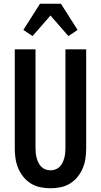

<svg xmlns="http://www.w3.org/2000/svg" viewBox="-20 -999 540 1027"><path d="M250 8Q223 8 196 2.5Q169 -3 146 -17Q123 -31 105.5 -52.5Q88 -74 77.5 -99Q67 -124 63 -151Q59 -178 59 -205V-735H170V-205Q170 -192 171.5 -178.5Q173 -165 176.5 -152.5Q180 -140 186 -128Q192 -116 201.5 -106.5Q211 -97 224 -92.5Q237 -88 250 -88Q263 -88 276 -92.5Q289 -97 298.5 -106.5Q308 -116 314 -128Q320 -140 323.5 -152.5Q327 -165 328.5 -178.5Q330 -192 330 -205V-735H441V-205Q441 -178 437 -151Q433 -124 422.5 -99Q412 -74 394.5 -52.5Q377 -31 354 -17Q331 -3 304 2.5Q277 8 250 8ZM154 -806 105 -839 194 -979H306L395 -839L346 -806L250 -916Z"/></svg>

Font: Iosevka Curly
Style: Bold
Weight: 700
Monospace: yes
Designer: Belleve Invis
Foundry: Belleve Invis
Version: Version 22.1.2; ttfautohint (v1.8.4)